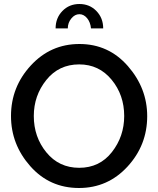

<svg xmlns="http://www.w3.org/2000/svg" viewBox="-20 -935 792 960"><path d="M319 -793H258Q258 -845 292 -880Q326 -915 377 -915Q428 -915 462 -880Q496 -845 496 -793H435Q432 -824 415.5 -844Q399 -864 377 -864Q354 -864 336.5 -842.5Q319 -821 319 -793ZM35 -355Q35 -500 134 -607.5Q233 -715 377 -715Q523 -715 619.5 -604.5Q716 -494 716 -354Q716 -209 617.5 -102Q519 5 375 5Q228 5 131.5 -104Q35 -213 35 -355ZM376 -96Q478 -96 539.5 -174.5Q601 -253 601 -355Q601 -460 538 -536.5Q475 -613 376 -613Q274 -613 211.5 -535Q149 -457 149 -355Q149 -250 212 -173Q275 -96 376 -96Z"/></svg>

Font: Raleway-v4020 SemiBold
Style: Regular
Weight: 600
Designer: Matt McInerney, Pablo Impallari, Rodrigo Fuenzalida
Foundry: Matt McInerney, Pablo Impallari, Rodrigo Fuenzalida
Version: Version 4.020;PS 004.020;hotconv 1.0.88;makeotf.lib2.5.64775